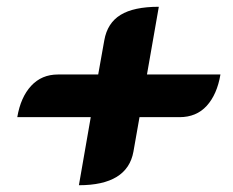

<svg xmlns="http://www.w3.org/2000/svg" viewBox="-20 -575 688 567"><path d="M248 -229H31Q41 -288 72 -321.5Q103 -355 151 -355H270L288 -456Q297 -507 336 -531Q375 -555 449 -555L414 -355H631Q621 -296 590.5 -262.5Q560 -229 510 -229H392L374 -127Q356 -28 213 -28Z"/></svg>

Font: K2D ExtraBold
Style: Italic
Weight: 800
Italic angle: -10°
Designer: Katatrad Aksorn Co.,Ltd.
Foundry: Cadson Demak Co.,Ltd.
Version: Version 1.000; ttfautohint (v1.6)